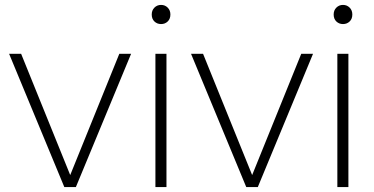

<svg xmlns="http://www.w3.org/2000/svg" viewBox="-20 -762 1522 782"><path d="M17 -543H66L266 -49L466 -543H514L289 0H242Z M613 0V-543H658V0ZM598 -703Q598 -720 609 -731Q620 -742 636 -742Q652 -742 663 -731Q674 -720 674 -703Q674 -685 663 -674.5Q652 -664 636 -664Q620 -664 609 -674.5Q598 -685 598 -703Z M758 -543H807L1007 -49L1207 -543H1255L1030 0H983Z M1354 0V-543H1399V0ZM1339 -703Q1339 -720 1350 -731Q1361 -742 1377 -742Q1393 -742 1404 -731Q1415 -720 1415 -703Q1415 -685 1404 -674.5Q1393 -664 1377 -664Q1361 -664 1350 -674.5Q1339 -685 1339 -703Z"/></svg>

Font: Poppins ExtraLight
Style: Regular
Weight: 275
Designer: Ninad Kale (Devanagari), Jonny Pinhorn (Latin)
Foundry: Indian Type Foundry
Version: Version 3.200;PS 1.000;hotconv 16.6.54;makeotf.lib2.5.65590